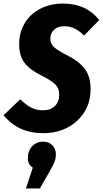

<svg xmlns="http://www.w3.org/2000/svg" viewBox="-51 -733 580 1083"><path d="M305.2 -712.9Q435.1 -712.9 508.8 -620.1L422.9 -532.2Q373 -585 312 -585Q274.9 -585 253.9 -564.9Q232.9 -544.9 232.9 -515.1Q232.9 -487.3 252 -468.8Q271 -450.2 330.1 -419.9Q396.5 -386.2 428.2 -343.3Q460 -300.3 460 -230Q460 -122.1 384.3 -52Q308.6 18.1 191.9 18.1Q51.8 18.1 -30.8 -83L63 -172.9Q95.2 -141.6 124.8 -126.2Q154.3 -110.8 192.9 -110.8Q233.9 -110.8 258.5 -135Q283.2 -159.2 283.2 -199.2Q283.2 -233.4 262.2 -255.6Q241.2 -277.8 184.1 -306.2Q115.7 -340.3 86.4 -379.6Q57.1 -418.9 57.1 -483.9Q57.1 -551.3 89.4 -603.8Q121.6 -656.2 178 -684.6Q234.4 -712.9 305.2 -712.9ZM191.9 65.9Q223.6 65.9 243.9 86.2Q264.2 106.4 264.2 137.2Q264.2 160.2 256.3 180.2Q248.5 200.2 228 235.8L173.8 330.1H95.2L133.8 212.9Q106 193.8 106 159.2Q106 118.2 130.6 92Q155.3 65.9 191.9 65.9Z"/></svg>

Font: Fira Sans Compressed ExtraBold
Style: Italic
Weight: 800
Width: 3
Italic angle: -8°
Designer: Carrois Corporate & Edenspiekermann AG
Foundry: Carrois Corporate GbR & Edenspiekermann AG
Version: Version 4.203;PS 004.203;hotconv 1.0.88;makeotf.lib2.5.64775